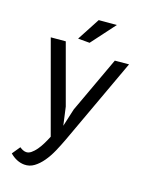

<svg xmlns="http://www.w3.org/2000/svg" viewBox="-180 -850 910 1179"><g transform="rotate(20 275.0 -260.0)"><path d="M301 -182 435.5 -550 525.5 -558.5 318.5 8.5Q303 50.5 284.8 92Q266.5 133.5 243.5 166.2Q220.5 199 192.8 219.5Q165 240 131 240Q105.5 240 81 229.8Q56.5 219.5 36 201.5L72.5 148Q81 154 92 159Q103 164 115 164Q131.5 164 147 151.2Q162.5 138.5 176.8 118.5Q191 98.5 203.2 73.5Q215.5 48.5 225.5 23.5L17 -550L112 -558.5L249 -182L275 -66ZM257.5 -750 372.5 -760 252.5 -600H177.5Z"/></g></svg>

Font: B612
Style: Regular
Weight: 400
Designer: Nicolas Chauveau, Thomas Paillot, Jonathan Favre-Lamarine, Jean-Luc Vinot
Foundry: AIRBUS
Version: Version 1.008